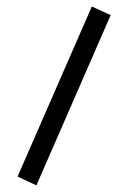

<svg xmlns="http://www.w3.org/2000/svg" viewBox="-20 -368 417 587"><path d="M260.7 -348.1 318.4 -321.8 91.3 198.7 33.7 171.9Z"/></svg>

Font: Samim WOL
Style: WOL
Weight: 400
Foundry: DejaVu fonts team - Redesigned by Saber Rastikerdar
Version: Version 4.0.0